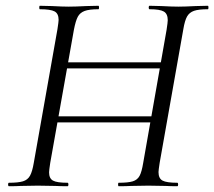

<svg xmlns="http://www.w3.org/2000/svg" viewBox="-20 -645 742 665"><path d="M11 -12Q43 -12 59.5 -17Q76 -22 84 -36.5Q92 -51 97 -81L179 -544Q183 -570 183 -576Q183 -598 169 -605.5Q155 -613 118 -613Q116 -613 116 -619Q116 -625 118 -625L160 -624Q196 -622 218 -622Q241 -622 279 -624L321 -625Q323 -625 323 -619Q323 -613 321 -613Q289 -613 273 -607Q257 -601 249.5 -587Q242 -573 236 -542L154 -81Q150 -55 150 -48Q150 -27 163.5 -19.5Q177 -12 214 -12Q217 -12 217 -6Q217 0 214 0Q188 0 172 -1L111 -2L52 -1Q37 0 11 0Q8 0 8 -6Q8 -12 11 -12ZM156 -242H539L536 -221H153ZM175 -429H557L555 -408H171ZM391 -12Q424 -12 440 -17Q456 -22 463.5 -36Q471 -50 476 -81L557 -542Q561 -568 561 -575Q561 -597 547.5 -605Q534 -613 498 -613Q495 -613 495 -619Q495 -625 498 -625L539 -624Q575 -622 598 -622Q620 -622 658 -624L700 -625Q702 -625 702 -619Q702 -613 700 -613Q668 -613 652 -607.5Q636 -602 628 -588Q620 -574 615 -544L533 -81Q529 -55 529 -49Q529 -27 543 -19.5Q557 -12 594 -12Q597 -12 597 -6Q597 0 594 0Q569 0 554 -1L494 -2L434 -1Q418 0 391 0Q389 0 389 -6Q389 -12 391 -12Z"/></svg>

Font: Cormorant Garamond
Style: Italic
Weight: 400
Italic angle: -10°
Designer: Christian Thalmann (Catharsis Fonts)
Foundry: Catharsis Fonts
Version: Version 4.000